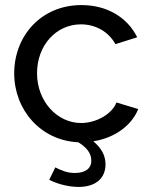

<svg xmlns="http://www.w3.org/2000/svg" viewBox="-20 -551 594 757"><path d="M525 -121 439 -147C423 -103 361 -66 300 -66C205 -66 126 -152 126 -262C126 -373 202 -455 299 -455C357 -455 408 -426 435 -377L521 -404C483 -481 404 -531 301 -531C142 -531 36 -409 36 -262C36 -119 139 3 289 10C322 31 340 53 340 82C340 114 316 131 275 131C246 131 224 122 198 109L174 158C212 177 255 186 290 186C357 186 396 152 396 97C396 59 377 31 348 6C432 -7 499 -56 525 -121Z"/></svg>

Font: FIGSv2-sans-serif Medium
Style: Regular
Weight: 500
Designer: Matt McInerney, Pablo Impallari, Rodrigo Fuenzalida,Mirko Velimirovic
Foundry: Matt McInerney, Pablo Impallari, Rodrigo Fuenzalida
Version: Version 4.021;hotconv 1.0.109;makeotfexe 2.5.65596